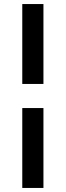

<svg xmlns="http://www.w3.org/2000/svg" viewBox="-20 -740 324 948"><path d="M194.5 -325.5V-720H90V-325.5ZM194.5 188V-206.5H90V188Z"/></svg>

Font: Vela Sans SemBd
Style: Regular
Weight: 600
Designer: Principal design: Mikhail Sharanda - project Manrope.
Design modification: Ravid Balaliev
Foundry: Mikhail Sharanda
Version: Version 1.001